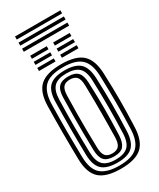

<svg xmlns="http://www.w3.org/2000/svg" viewBox="-277 -1213 1082 1306"><g transform="rotate(-30 264.0 -560.0)"><path d="M263.2 10Q147.2 10 95.9 -36.8Q44.5 -83.5 42.2 -191Q41.2 -247.2 40.6 -298.9Q40 -350.5 40 -400.5Q40 -450.5 40.6 -502.1Q41.2 -553.8 42.2 -610Q44.5 -717 95.9 -763.5Q147.2 -810 263.2 -810Q378.5 -810 428.9 -763.1Q479.2 -716.2 483.2 -610.5Q485.8 -546 486.9 -493.8Q488 -441.5 487.9 -394.2Q487.8 -347 486.6 -297.8Q485.5 -248.5 483.2 -190Q479.2 -82.5 428 -36.2Q376.8 10 263.2 10ZM263.2 -14Q362.8 -14 406.5 -55.6Q450.2 -97.2 453.2 -192Q455.2 -247.5 456.1 -297.2Q457 -347 457 -395.8Q457 -444.5 456.1 -496.6Q455.2 -548.8 453.2 -609Q450.2 -703.2 406.5 -744.6Q362.8 -786 263.2 -786Q160.8 -786 117.8 -743.9Q74.8 -701.8 72.2 -609Q70.8 -553.5 70.1 -502.4Q69.5 -451.2 69.6 -401.4Q69.8 -351.5 70.4 -299.9Q71 -248.2 72.2 -192Q74.2 -93.5 120.6 -53.8Q167 -14 263.2 -14ZM263.2 -38Q178.5 -38 141.2 -73.8Q104 -109.5 102.2 -192Q101.2 -247.5 100.6 -298.8Q100 -350 100 -400.1Q100 -450.2 100.6 -501.8Q101.2 -553.2 102.2 -609Q104 -691 141.1 -726.5Q178.2 -762 263.2 -762Q346.2 -762 383.1 -726.1Q420 -690.2 423.2 -608Q425.5 -552.2 426.6 -500.9Q427.8 -449.5 427.8 -399.8Q427.8 -350 426.6 -299.1Q425.5 -248.2 423.2 -193Q420 -111.2 383.6 -74.6Q347.2 -38 263.2 -38ZM263.2 -62Q328.2 -62 359.5 -91.6Q390.8 -121.2 393.2 -194Q395.2 -249.2 396.1 -300Q397 -350.8 397 -400.1Q397 -449.5 396.1 -500.5Q395.2 -551.5 393.2 -607Q390.8 -679.5 359.4 -708.8Q328 -738 263.2 -738Q194 -738 164 -707.5Q134 -677 132.2 -608Q130.5 -544.5 129.8 -492.4Q129 -440.2 129.1 -393Q129.2 -345.8 130 -297.4Q130.8 -249 132.2 -193Q134 -124 163.8 -93Q193.5 -62 263.2 -62ZM263.2 -86Q210.5 -86 187.1 -111.2Q163.8 -136.5 162.5 -193Q160.8 -262.2 160.1 -330.2Q159.5 -398.2 160.1 -467.2Q160.8 -536.2 162.5 -608Q163.8 -664.5 187.4 -689.2Q211 -714 263.2 -714Q315.8 -714 338.5 -688.6Q361.2 -663.2 363.2 -606.5Q365.5 -550.8 366.6 -501.1Q367.8 -451.5 367.8 -403.5Q367.8 -355.5 366.8 -305Q365.8 -254.5 363.5 -197Q361.5 -141.2 340.1 -113.6Q318.8 -86 263.2 -86ZM263.2 -110Q298.8 -110 315.5 -129.6Q332.2 -149.2 333.2 -197Q334 -240.2 334.6 -285.4Q335.2 -330.5 335.5 -379.8Q335.8 -429 335.2 -484.5Q334.8 -540 333.2 -604Q332.2 -652.5 314.9 -671.2Q297.5 -690 263.2 -690Q226.2 -690 209.9 -670.8Q193.5 -651.5 192.2 -607Q190.2 -533.5 189.6 -467.2Q189 -401 189.6 -334.5Q190.2 -268 192.2 -194Q193.5 -149 209.9 -129.5Q226.2 -110 263.2 -110ZM290.2 -941V-965H420.2V-941ZM110.2 -845V-869H240.2V-845ZM110.2 -893V-917H240.2V-893ZM110.2 -941V-965H240.2V-941ZM290.2 -845V-869H420.2V-845ZM290.2 -893V-917H420.2V-893ZM86.2 -1106V-1130H442.2V-1106ZM86.2 -1010V-1034H442.2V-1010ZM86.2 -1058V-1082H442.2V-1058Z"/></g></svg>

Font: Big Shoulders Inline Text Thin Black
Style: Regular
Weight: 900
Version: Version 2.002